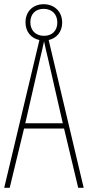

<svg xmlns="http://www.w3.org/2000/svg" viewBox="-20 -891 417 911"><path d="M351 0H377L211 -701C249 -710 275 -740 275 -784C275 -837 237 -871 187 -871C139 -871 101 -839 101 -785C101 -739 129 -709 167 -701L0 0H26L94 -281H284ZM189 -721C146 -721 124 -750 124 -785C124 -822 146 -849 187 -849C227 -849 252 -823 252 -784C252 -746 228 -721 189 -721ZM208 -612 278 -306H100L170 -612C178 -646 183 -666 189 -695C195 -666 200 -645 208 -612Z"/></svg>

Font: Noto Sans Armenian ExtraCondensed Thin
Style: Regular
Weight: 100
Width: 2
Designer: Monotype Design Team
Foundry: Monotype Imaging Inc.
Version: Version 2.008